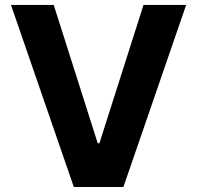

<svg xmlns="http://www.w3.org/2000/svg" viewBox="-20 -747 788 767"><path d="M194.6 -727.3H23.8L274.9 0H473L723.7 -727.3H553.3L377.1 -174.7H370.4Z"/></svg>

Font: TID UI
Style: Bold
Weight: 700
Designer: The TID Project Authors
Foundry: Bakken & Bæck
Version: Version 1.001;hotconv 1.0.109;makeotfexe 2.5.65596